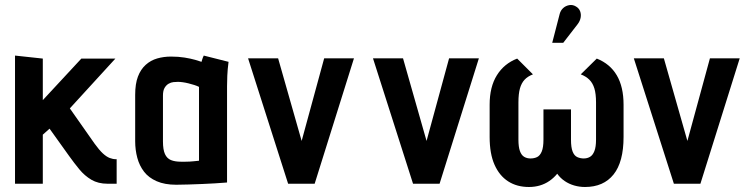

<svg xmlns="http://www.w3.org/2000/svg" viewBox="-20 -734 3001 767"><path d="M358 -160 259 -301 441 -500H305L151 -334V-500L40 -512V0H151V-196L178 -220L256 -111Q276 -83 297 -57.5Q318 -32 345 -16Q372 0 410 0H446V-98H443Q431 -98 418 -103Q405 -108 390.5 -121.5Q376 -135 358 -160Z M893 -487 794 -512Q790 -504 787.5 -495.5Q785 -487 785 -487Q777 -490 759.5 -495Q742 -500 717.5 -504Q693 -508 663 -508Q634 -508 608 -500.5Q582 -493 562 -475Q542 -457 531 -428Q520 -399 520 -355V-170Q520 -135 528.5 -103.5Q537 -72 555.5 -48Q574 -24 606 -10Q638 4 684 4Q707 4 734 3Q761 2 788.5 1Q816 0 838 -1.5Q860 -3 873.5 -4Q887 -5 887 -5V-390Q887 -407 888 -431.5Q889 -456 893 -487ZM631 -169V-352Q631 -372 637.5 -383Q644 -394 653.5 -399.5Q663 -405 673 -406Q683 -407 691 -407Q699 -407 710 -405.5Q721 -404 733 -401Q745 -398 756 -394.5Q767 -391 775 -387V-92Q765 -91 756 -90Q747 -89 738 -88.5Q729 -88 720 -88Q711 -88 703 -88Q679 -88 663 -94.5Q647 -101 639 -118.5Q631 -136 631 -169Z M971 -501 1131 0H1237L1394 -501H1275L1185 -171L1091 -501Z M1470 -501 1630 0H1736L1893 -501H1774L1684 -171L1590 -501Z M2364 -500 2300 -437Q2321 -429 2334.5 -415.5Q2348 -402 2354.5 -380.5Q2361 -359 2361 -325V-176Q2361 -147 2354.5 -130.5Q2348 -114 2337 -107.5Q2326 -101 2312 -101Q2298 -101 2286 -106.5Q2274 -112 2267.5 -128.5Q2261 -145 2261 -176V-297H2151V-176Q2151 -145 2144 -128.5Q2137 -112 2125.5 -106.5Q2114 -101 2099 -101Q2085 -101 2074 -107.5Q2063 -114 2057 -130.5Q2051 -147 2051 -176V-325Q2051 -359 2057 -380.5Q2063 -402 2075.5 -415.5Q2088 -429 2109 -437L2046 -500Q1994 -480 1965 -433.5Q1936 -387 1936 -316V-187Q1936 -120 1955.5 -76Q1975 -32 2010 -9.5Q2045 13 2093 13Q2116 13 2136.5 7Q2157 1 2174.5 -11Q2192 -23 2206 -40Q2218 -23 2235.5 -11Q2253 1 2274 7Q2295 13 2317 13Q2391 13 2431 -37Q2471 -87 2471 -187V-316Q2471 -387 2444 -433Q2417 -479 2364 -500ZM2288 -638Q2297 -650 2299.5 -663.5Q2302 -677 2297.5 -689Q2293 -701 2281 -708Q2268 -716 2254 -713.5Q2240 -711 2230 -702Q2220 -693 2216 -679L2186 -563H2230Z M2512 -501 2672 0H2778L2935 -501H2816L2726 -171L2632 -501Z"/></svg>

Font: Advent Pro
Style: Bold
Weight: 700
Designer: VivaRado, Andreas Kalpakidis
Foundry: VivaRado, Andreas Kalpakidis
Version: Version 3.000